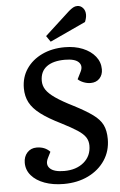

<svg xmlns="http://www.w3.org/2000/svg" viewBox="-62 -971 642 1028"><g transform="rotate(-5 259.0 -457.5)"><path d="M494 -205Q494 -141 461 -91.5Q428 -42 370.5 -14Q313 14 239 14Q181 14 136 -2.5Q91 -19 65.5 -48.5Q40 -78 40 -117Q40 -150 59.5 -171.5Q79 -193 110 -193Q155 -193 182 -164L166 -132Q149 -98 170.5 -76.5Q192 -55 247 -55Q312 -55 352.5 -89Q393 -123 393 -179Q393 -204 380.5 -223.5Q368 -243 337.5 -263Q307 -283 254 -310Q185 -344 145 -374.5Q105 -405 87.5 -438.5Q70 -472 70 -515Q70 -574 100.5 -619Q131 -664 184.5 -689.5Q238 -715 307 -715Q361 -715 403.5 -697.5Q446 -680 470.5 -649.5Q495 -619 495 -580Q495 -550 477 -531Q459 -512 429 -512Q410 -512 391 -519.5Q372 -527 361 -538L380 -576Q396 -607 376 -627.5Q356 -648 302 -648Q238 -648 203.5 -622Q169 -596 169 -546Q169 -520 183.5 -498Q198 -476 232.5 -452Q267 -428 329 -397Q391 -365 427.5 -338.5Q464 -312 479 -281.5Q494 -251 494 -205ZM347 -906Q360 -917 370.5 -923Q381 -929 393 -929Q411 -929 423.5 -915Q436 -901 436 -879Q436 -862 427 -840L235 -751L213 -783Z"/></g></svg>

Font: Literata 12pt Medium
Style: Italic
Weight: 500
Italic angle: -2°
Designer: Latin by Veronika Burian and Jose Scaglione. Greek by Irene Vlachou. Cyrillic by Vera Evstafieva
Foundry: TypeTogether
Version: Version 3.002